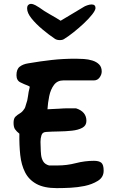

<svg xmlns="http://www.w3.org/2000/svg" viewBox="-20 -981 614 991"><path d="M139 -961Q150 -961 163 -954Q176 -947 183 -942Q207 -924 238.5 -906.5Q270 -889 293 -874Q332 -897 360 -914Q388 -931 410 -944Q417 -949 430 -953.5Q443 -958 453 -958Q473 -958 473 -939Q472 -927 455.5 -906Q439 -885 413.5 -861Q388 -837 361 -815.5Q334 -794 313 -781Q304 -774 289 -774Q273 -774 263 -781Q233 -801 199.5 -829Q166 -857 143 -885.5Q120 -914 120 -937Q120 -950 126 -955.5Q132 -961 139 -961ZM273 -10Q208 -10 168.5 -31.5Q129 -53 109.5 -91.5Q90 -130 84.5 -181Q79 -232 80 -291Q65 -303 57.5 -314Q50 -325 50 -347Q50 -369 59.5 -378.5Q69 -388 82 -395.5Q95 -403 104 -417Q107 -420 110 -427.5Q113 -435 114 -441Q122 -462 124.5 -484.5Q127 -507 133 -529V-534Q133 -535 124 -539Q105 -546 85 -556Q65 -566 65 -593Q65 -624 82 -637Q99 -650 125 -654Q189 -665 247.5 -671.5Q306 -678 371 -678Q390 -678 413 -676.5Q436 -675 457 -668.5Q478 -662 491.5 -648.5Q505 -635 505 -612Q505 -596 494 -581Q483 -566 465 -566H307Q276 -566 258.5 -542.5Q241 -519 234 -484.5Q227 -450 225 -417Q260 -418 285 -420Q310 -422 332 -422H372Q426 -405 426 -357Q426 -333 405 -321.5Q384 -310 351.5 -306.5Q319 -303 283 -302.5Q247 -302 218 -300Q199 -299 194 -283Q189 -267 189 -249Q189 -241 189.5 -232.5Q190 -224 190 -218Q190 -202 192 -182.5Q194 -163 203 -148Q212 -133 233 -127H278Q325 -127 371.5 -139Q418 -151 465 -151Q491 -151 503 -141Q515 -131 515 -100Q515 -66 485 -47.5Q455 -29 416 -21Q381 -14 345 -12Q309 -10 273 -10Z"/></svg>

Font: Fuzzy Bubbles
Style: Bold
Weight: 700
Designer: Robert E. Leuschke
Foundry: Robert E. Leuschke
Version: Version 1.010; ttfautohint (v1.8.3)